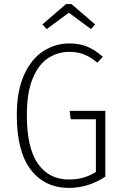

<svg xmlns="http://www.w3.org/2000/svg" viewBox="-20 -906 595 937"><path d="M482 -629 455 -600Q422 -628 390 -640.5Q358 -653 318 -653Q263 -653 216 -623Q169 -593 140 -524Q111 -455 111 -345Q111 -184 165 -107Q219 -30 316 -30Q355 -30 386.5 -39Q418 -48 448 -67V-324H325L320 -365H494V-44Q411 11 317 11Q198 11 130 -78Q62 -167 62 -345Q62 -462 97.5 -540.5Q133 -619 191.5 -656.5Q250 -694 318 -694Q368 -694 405.5 -678.5Q443 -663 482 -629ZM208 -764 187 -787 302 -886H329L444 -787L424 -764L316 -844Z"/></svg>

Font: Fira Sans Condensed ExtraLight
Style: Regular
Weight: 275
Width: 3
Designer: Carrois Corporate & Edenspiekermann AG
Foundry: Carrois Corporate GbR & Edenspiekermann AG
Version: Version 4.203